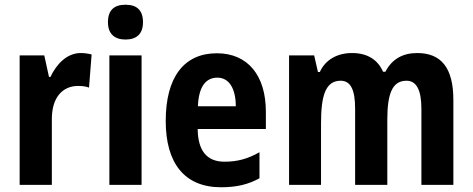

<svg xmlns="http://www.w3.org/2000/svg" viewBox="-20 -781 1996 811"><path d="M321 -557C262 -557 218 -509 193 -456H187L167 -547H63V0H199V-279C199 -369 244 -418 310 -418C327 -418 343 -416 356 -411L367 -551C351 -555 335 -557 321 -557Z M510 -761C463 -761 436 -739 436 -687C436 -637 465 -614 510 -614C556 -614 584 -637 584 -687C584 -738 558 -761 510 -761ZM578 -547H442V0H578Z M896 -556C758 -556 680 -456 680 -270C680 -92 759 10 914 10C979 10 1029 -2 1076 -28V-138C1025 -109 981 -98 928 -98C854 -98 816 -144 815 -236H1103V-309C1103 -462 1027 -556 896 -556ZM898 -453C949 -453 976 -405 976 -332H816C819 -417 851 -453 898 -453Z M1742 -557C1681 -557 1635 -531 1608 -478H1598C1577 -526 1535 -557 1467 -557C1406 -557 1355 -530 1331 -477H1323L1307 -547H1201V0H1336V-260C1336 -377 1355 -440 1419 -440C1461 -440 1480 -402 1480 -322V0H1616V-276C1616 -385 1637 -440 1697 -440C1739 -440 1760 -401 1760 -321V0H1895V-359C1895 -494 1844 -557 1742 -557Z"/></svg>

Font: Noto Sans Ethiopic Condensed
Style: Bold
Weight: 700
Width: 3
Designer: Monotype Design Team
Foundry: Monotype Imaging Inc.
Version: Version 2.102